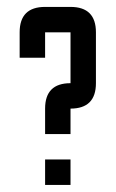

<svg xmlns="http://www.w3.org/2000/svg" viewBox="-20 -618 333 553"><path d="M109.9 -598.1H183.1Q256.3 -598.1 256.3 -524.9V-378.4Q256.3 -305.2 183.1 -305.2V-231.9H109.9V-305.2Q109.9 -378.4 183.1 -378.4V-524.9H109.9V-451.7H36.6V-524.9Q36.6 -598.1 109.9 -598.1ZM109.9 -85.4V-158.7H183.1V-85.4Z"/></svg>

Font: BabelStone Khitan Seals
Style: Regular
Weight: 400
Designer: Andrew West
Foundry: BabelStone
Version: Version 1.004